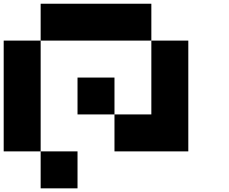

<svg xmlns="http://www.w3.org/2000/svg" viewBox="-20 -820 1240 1040"><path d="M399.9 200.2H200.2V0H399.9ZM399.9 -399.9H600.1V-200.2H399.9ZM0 0V-600.1H200.2V0ZM799.8 -600.1H1000V0H600.1V-200.2H799.8ZM200.2 -799.8H799.8V-600.1H200.2Z"/></svg>

Font: QuinqueFive
Style: Regular
Weight: 400
Monospace: yes
Designer: GGBotNet
Foundry: GGBotNet
Version: 1.1